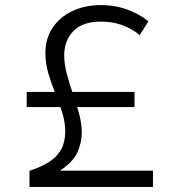

<svg xmlns="http://www.w3.org/2000/svg" viewBox="-20 -735 688 755"><path d="M96 0V-63.5Q143 -78.5 174.2 -99Q205.5 -119.5 221 -148.2Q236.5 -177 236.5 -218Q236.5 -254.5 224.8 -292Q213 -329.5 197.5 -368Q182 -406.5 170.2 -446.2Q158.5 -486 158.5 -526.5Q158.5 -583.5 186.8 -625.8Q215 -668 264.5 -691.5Q314 -715 378 -715Q415 -715 449 -706.8Q483 -698.5 512 -684Q541 -669.5 563.5 -651L529.5 -597Q495.5 -624.5 458 -637.2Q420.5 -650 377 -650Q303 -650 267.8 -612Q232.5 -574 232.5 -518Q232.5 -483 242.8 -444.5Q253 -406 266.8 -366.2Q280.5 -326.5 291 -287.8Q301.5 -249 301.5 -213.5Q301.5 -175 284.8 -136.8Q268 -98.5 216 -64H581.5V0ZM85 -314V-373.5H509V-314Z"/></svg>

Font: Geologica Roman ExtraLight
Style: Regular
Weight: 250
Designer: Sindre Bremnes, Frode Helland
Foundry: Monokrom Skriftforlag AS
Version: Version 1.010;gftools[0.9.28]